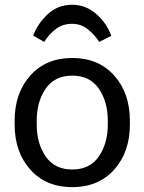

<svg xmlns="http://www.w3.org/2000/svg" viewBox="-20 -772 607 807"><path d="M41.5 -249V-264.6Q41.5 -380.9 107.4 -454.6Q173.3 -528.3 283.7 -528.3Q394 -528.3 460 -454.6Q525.9 -380.9 525.9 -264.6V-249Q525.9 -132.8 460 -59.1Q394 14.6 283.7 14.6Q173.3 14.6 107.4 -59.1Q41.5 -132.8 41.5 -249ZM134.3 -264.6V-249Q134.3 -169.4 171.9 -114.5Q209.5 -59.6 283.7 -59.6Q357.9 -59.6 395.5 -114.5Q433.1 -169.4 433.1 -249V-264.6Q433.1 -344.2 395.5 -399.2Q357.9 -454.1 283.7 -454.1Q209.5 -454.1 171.9 -399.2Q134.3 -344.2 134.3 -264.6ZM166 -595.7 119.6 -622.1Q136.7 -670.4 179.4 -711.2Q222.2 -752 283.7 -752Q338.9 -752 383.1 -714.6Q427.2 -677.2 447.8 -621.6L397 -595.7Q379.9 -623.5 350.8 -647.7Q321.8 -671.9 283.2 -671.9Q242.2 -671.9 212.9 -648.7Q183.6 -625.5 166 -595.7Z"/></svg>

Font: RobotoFlex
Style: Regular
Weight: 400
Designer: Berlow after Robertson
Foundry: Google
Version: Version 2.136